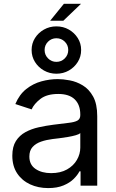

<svg xmlns="http://www.w3.org/2000/svg" viewBox="-20 -963 602 996"><path d="M230 12.7Q178.2 12.7 136 -6.8Q93.8 -26.4 68.8 -64Q43.9 -101.6 43.9 -155.3Q43.9 -202.1 62.5 -231.4Q81.1 -260.7 112.1 -277.6Q143.1 -294.4 180.7 -302.7Q218.3 -311 256.3 -315.9Q305.2 -322.3 335.9 -325.7Q366.7 -329.1 381.6 -337.4Q396.5 -345.7 396.5 -365.7V-368.7Q396.5 -419.4 367.7 -447.5Q338.9 -475.6 282.2 -475.6Q223.1 -475.6 189.9 -450Q156.7 -424.3 144 -395.5L59.6 -423.3Q80.6 -473.1 116.2 -501.2Q151.9 -529.3 194.8 -541Q237.8 -552.7 279.8 -552.7Q307.1 -552.7 342 -546.1Q377 -539.6 409.4 -520Q441.9 -500.5 463.1 -462.2Q484.4 -423.8 484.4 -359.9V0H397.9V-74.2H392.1Q382.8 -55.2 362.3 -34.9Q341.8 -14.6 309.1 -1Q276.4 12.7 230 12.7ZM245.1 -64.9Q293.9 -64.9 327.6 -84Q361.3 -103 378.9 -133.5Q396.5 -164.1 396.5 -197.3V-272.9Q391.1 -266.6 373 -261.5Q355 -256.3 331.8 -252.4Q308.6 -248.5 286.9 -245.8Q265.1 -243.2 252.4 -241.7Q220.7 -237.8 193.1 -228.3Q165.5 -218.8 148.9 -200.4Q132.3 -182.1 132.3 -150.9Q132.3 -108.4 164.3 -86.7Q196.3 -64.9 245.1 -64.9ZM272.5 -580.6Q237.3 -580.6 208 -597.2Q178.7 -613.8 161.4 -641.6Q144 -669.4 144 -703.6Q144 -737.8 161.4 -765.4Q178.7 -793 208 -809.6Q237.3 -826.2 272.5 -826.2Q308.1 -826.2 337.2 -809.6Q366.2 -793 383.5 -765.4Q400.9 -737.8 400.9 -703.6Q400.9 -669.4 383.5 -641.6Q366.2 -613.8 337.2 -597.2Q308.1 -580.6 272.5 -580.6ZM272.5 -642.1Q298.3 -642.1 316.2 -660.2Q334 -678.2 334 -703.6Q334 -729 316.2 -746.8Q298.3 -764.6 272.5 -764.6Q247.1 -764.6 229.2 -746.8Q211.4 -729 211.4 -703.6Q211.4 -678.2 229.2 -660.2Q247.1 -642.1 272.5 -642.1ZM240.2 -855.5 311.5 -943.4H400.4L308.6 -855.5Z"/></svg>

Font: Inter-Regular
Style: Regular
Weight: 400
Designer: Rasmus Andersson
Foundry: rsms
Version: Version 4.000;git-a52131595